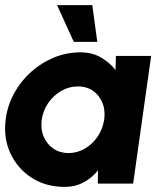

<svg xmlns="http://www.w3.org/2000/svg" viewBox="-27 -719 652 752"><path d="M427 -500H565L494.5 0H356L357 -52Q333.5 -22.5 300.5 -4.8Q267.5 13 226.5 13Q152 13 96.2 -23.2Q40.5 -59.5 12.8 -120.8Q-15 -182 -4 -256.5Q3.5 -309.5 29.8 -356.2Q56 -403 96 -438.5Q136 -474 185.2 -494Q234.5 -514 288 -514Q334 -514 368 -494.2Q402 -474.5 425.5 -445ZM241 -119.5Q275.5 -119.5 305.5 -137Q335.5 -154.5 355.5 -184.2Q375.5 -214 381 -250Q388.5 -304.5 359 -342.5Q329.5 -380.5 278 -380.5Q243.5 -380.5 213 -363Q182.5 -345.5 162 -315.8Q141.5 -286 136.5 -250Q131.5 -213.5 144 -184Q156.5 -154.5 182 -137Q207.5 -119.5 241 -119.5ZM196.5 -699H334.5L354 -555H262Z"/></svg>

Font: Urbanist ExtraBold
Style: Italic
Weight: 800
Italic angle: -8°
Designer: Corey Hu
Foundry: Corey Hu
Version: Version 1.321; ttfautohint (v1.8.4.7-5d5b)